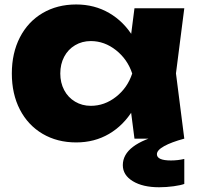

<svg xmlns="http://www.w3.org/2000/svg" viewBox="-20 -608 869 842"><path d="M543.2 -205.5 571.1 -285.6 543.2 -364.7 569.7 -571.8H788.2L751.7 -286.2L788.2 0H569.7ZM314.2 16.6Q230.9 16.6 166.7 -21.2Q102.6 -59.1 67.2 -127.5Q31.9 -196 31.9 -285.6Q31.9 -375.2 67.2 -444Q102.6 -512.8 166.7 -550.6Q230.9 -588.4 314.2 -588.4Q394.2 -588.4 458.5 -551.1Q522.9 -513.8 564.4 -445.5Q606 -377.2 618.2 -285.6Q605 -194.6 563.4 -126.4Q521.9 -58.1 458 -20.7Q394.2 16.6 314.2 16.6ZM378.3 -143.9Q438.5 -143.9 488.8 -183.4Q539.2 -222.9 559.8 -285.6Q539.2 -347.9 488.7 -387.9Q438.1 -427.9 378.3 -427.9Q340 -427.9 309.2 -409.6Q278.4 -391.3 261.4 -359Q244.4 -326.7 244.4 -285.6Q244.4 -245.2 261.4 -212.9Q278.4 -180.6 309.2 -162.3Q340 -143.9 378.3 -143.9ZM765.5 -12.4V0H788.2Q731.2 15.4 699.7 33Q668.1 50.5 668.1 68.3Q668.1 95.7 729.8 95.7Q759.9 95.7 788.2 89V198.6Q773.5 204.3 741.5 208.8Q709.5 213.2 677.7 213.2Q606.3 213.2 562.5 186.6Q518.6 159.9 518.6 116.3Q518.6 69.8 563.1 35.9Q607.5 2.1 696.8 -20.2Z"/></svg>

Font: Unbounded Variable
Style: Regular
Weight: 400
Designer: Luke Prowse, Jean-Baptiste Morizot, Fátima Lázaro, Florian Runge
Foundry: NaN
Version: Version 1.600;FEAKit 1.0